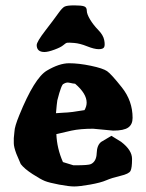

<svg xmlns="http://www.w3.org/2000/svg" viewBox="-20 -671 531 700"><path d="M142.1 -481.4Q114.3 -481.4 113.8 -506.3Q113.8 -518.6 145 -559.1Q176.3 -599.6 191.7 -621.3Q207 -643.1 216.1 -647.2Q225.1 -651.4 251 -651.4Q276.9 -651.4 286.6 -647.9Q296.4 -644.5 296.4 -632.3Q296.4 -620.1 308.3 -600.1Q320.3 -580.1 338.4 -561.5Q356.4 -543 359.9 -525.1Q363.3 -507.3 359.9 -499.5Q356.4 -491.7 340.1 -491.7Q323.7 -491.7 297.6 -502.2Q271.5 -512.7 250.5 -514.4Q229.5 -516.1 224.6 -515.1Q219.7 -514.2 210.7 -506.3Q201.7 -498.5 178.5 -490Q155.3 -481.4 142.1 -481.4ZM213.9 -260.3Q223.6 -260.3 244.9 -262.9Q266.1 -265.6 288.1 -269.5Q295.9 -283.2 295.9 -296.9Q295.9 -329.6 253.9 -365.7Q246.1 -366.2 234.4 -369.1Q231 -370.1 227.5 -370.1Q219.7 -370.1 211.9 -365.2Q204.1 -364.7 189 -305.2Q187 -293 184.1 -258.3Q208.5 -260.3 213.9 -260.3ZM256.3 -68.4Q302.7 -68.4 311.5 -72.8Q331.5 -82.5 332.5 -112.3Q333.5 -142.1 349.1 -153.8L386.2 -175.8L421.9 -153.8L422.4 -153.3Q461.4 -123.5 461.4 -91.8V-91.3V-90.8Q461.4 -58.6 455.8 -47.9Q450.2 -37.1 418.9 -29.8Q387.7 -22.5 367.4 -13.7Q347.2 -4.9 308.3 2Q269.5 8.8 250.5 8.8Q231.4 8.8 195.3 2Q159.2 -4.9 143.8 -11Q128.4 -17.1 98.6 -36.4Q68.8 -55.7 55.7 -72.8L39.6 -110.4Q30.3 -135.3 30.3 -148.9Q30.3 -149.4 30.3 -150.4V-167.5L32.7 -191.4Q33.2 -209.5 50.3 -251Q105.5 -386.7 150.9 -413.6Q196.3 -440.4 231.7 -440.4Q267.1 -440.4 311.3 -431.2Q355.5 -421.9 370.4 -411.6Q385.3 -401.4 424.3 -352.3Q463.4 -303.2 463.4 -241.2Q463.4 -217.3 447.5 -206.1Q431.6 -194.8 392.6 -194.8L319.3 -201.7Q272.9 -201.7 240.7 -194.8Q196.8 -185.1 185.5 -182.1Q187.5 -129.9 209.5 -80.1Q228.5 -74.2 247.6 -68.4Z"/></svg>

Font: Drukaatie burti
Style: Bold
Weight: 700
Version: Version 0.14